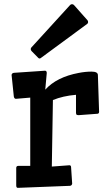

<svg xmlns="http://www.w3.org/2000/svg" viewBox="-20 -904 540 930"><path d="M66.4 5.9Q58.6 5.9 58.6 -5.9V-90.3Q58.6 -100.6 69.3 -100.6H126.5V-431.2L56.6 -425.3Q48.8 -425.8 46.9 -437L36.1 -541Q37.6 -550.3 47.9 -551.3L197.8 -561.5Q206.5 -561.5 206.5 -550.3L199.2 -469.7Q254.4 -530.8 361.3 -550.8Q393.6 -557.1 423.3 -557.1Q453.1 -557.1 454.1 -541.5L460 -362.8Q460 -354 452.6 -353L360.8 -346.2Q355 -346.2 351.6 -348.1Q348.1 -350.1 348.1 -358.4V-444.8Q284.7 -439.5 236.3 -419.4L231 -97.2L315.9 -103.5Q323.7 -103.5 324.2 -95.2L329.6 -14.6Q328.1 -4.9 318.8 -3.9ZM404.3 -805.2Q406.7 -801.8 406.7 -796.9Q406.7 -792 402.8 -788.6L177.2 -622.6Q174.3 -620.6 171.4 -620.6Q168.5 -620.6 165.5 -623.5L132.8 -656.7Q128.9 -661.6 128.9 -665.8Q128.9 -669.9 131.3 -673.3L318.4 -878.4Q322.8 -883.8 328.9 -883.8Q335 -883.8 339.4 -878.4Z"/></svg>

Font: Wellfleet
Style: Regular
Weight: 400
Designer: Riccardo De Franceschi
Foundry: Riccardo De Franceschi
Version: Version 1.002